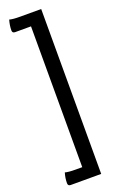

<svg xmlns="http://www.w3.org/2000/svg" viewBox="-165 -740 551 929"><g transform="rotate(-20 110.5 -275.0)"><path d="M108 90V-635H26Q12 -635 12 -649Q12 -674 20 -702Q37 -697 74 -697H183V152H26Q12 152 12 138Q12 111 20 85Q37 90 74 90Z"/></g></svg>

Font: el_Medula One
Style: Regular
Weight: 400
Designer: Luciano Vergara
Foundry: Luciano Vergara
Version: Version 1.002 August 17, 2020